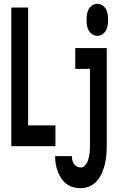

<svg xmlns="http://www.w3.org/2000/svg" viewBox="-20 -775 640 1018"><path d="M40 0V-735H129V-110H274V0ZM496 -585Q482 -585 469.5 -593Q457 -601 450 -614Q443 -627 441 -641Q439 -655 439 -670Q439 -685 441 -699Q443 -713 450 -726Q457 -739 469.5 -747Q482 -755 496 -755Q510 -755 522.5 -747Q535 -739 542 -726Q549 -713 551 -699Q553 -685 553 -670Q553 -655 551 -641Q549 -627 542 -614Q535 -601 522.5 -593Q510 -585 496 -585ZM408 223Q388 223 368 217.5Q348 212 332 199.5Q316 187 304.5 170Q293 153 286 133.5Q279 114 275.5 94Q272 74 272 53H361Q361 64 363.5 74.5Q366 85 372 94Q378 103 388 108Q398 113 408 113Q420 113 428.5 104.5Q437 96 442 85.5Q447 75 450 63.5Q453 52 454.5 40.5Q456 29 456.5 17.5Q457 6 457 -6V-410H379V-520H546V-6Q546 19 544 44Q542 69 536.5 93Q531 117 521 140.5Q511 164 495 183Q479 202 456 212.5Q433 223 408 223Z"/></svg>

Font: Iosevka Extrabold Extended
Style: Regular
Weight: 800
Width: 7
Monospace: yes
Designer: Belleve Invis
Foundry: Belleve Invis
Version: Version 32.5.0; ttfautohint (v1.8.4)